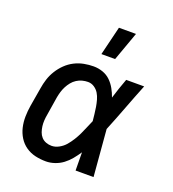

<svg xmlns="http://www.w3.org/2000/svg" viewBox="-138 -861 876 974"><g transform="rotate(20 300.0 -374.0)"><path d="M220 8Q190 8 162 1.5Q134 -5 111 -21Q88 -37 73 -61Q58 -85 51.5 -113Q45 -141 45.5 -171Q46 -201 51 -231L68 -331Q72 -357 80 -382Q88 -407 102.5 -430.5Q117 -454 137 -473.5Q157 -493 181.5 -505.5Q206 -518 232.5 -523Q259 -528 284 -528Q310 -528 334 -519.5Q358 -511 375.5 -494Q393 -477 405 -455.5Q417 -434 425 -411Q433 -438 442.5 -465.5Q452 -493 462 -520H559Q532 -453 506.5 -385.5Q481 -318 454 -252Q460 -189 464.5 -126Q469 -63 475 0H378Q378 -24 377.5 -48.5Q377 -73 377 -98Q363 -77 347 -57.5Q331 -38 311 -23Q291 -8 267 0Q243 8 220 8ZM220 -76Q240 -76 260 -87Q280 -98 294 -114.5Q308 -131 319.5 -149.5Q331 -168 340 -187Q349 -206 357 -225.5Q365 -245 374 -265Q372 -284 370 -302.5Q368 -321 365 -339Q362 -357 357 -375Q352 -393 343 -408Q334 -423 318.5 -433.5Q303 -444 284 -444Q269 -444 253.5 -440Q238 -436 224 -427Q210 -418 199.5 -405Q189 -392 181.5 -377.5Q174 -363 169.5 -348Q165 -333 162 -317L146 -217Q143 -201 142 -185Q141 -169 143 -153.5Q145 -138 150 -123.5Q155 -109 165 -98Q175 -87 189.5 -81.5Q204 -76 220 -76ZM299 -600 337 -756H429L373 -600Z"/></g></svg>

Font: Iosevka Aile Medium
Style: Italic
Weight: 500
Italic angle: -9°
Designer: Belleve Invis
Foundry: Belleve Invis
Version: Version 31.1.0; ttfautohint (v1.8.4)